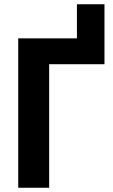

<svg xmlns="http://www.w3.org/2000/svg" viewBox="-20 -886 534 906"><path d="M66 0V-705H343V-866H473V-583H212V0Z"/></svg>

Font: Nunito Sans 10pt Condensed ExtraBold
Style: Regular
Weight: 800
Width: 3
Designer: Vernon Adams
Foundry: Vernon Adams
Version: Version 3.101;gftools[0.9.27]